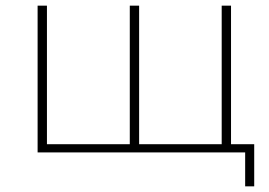

<svg xmlns="http://www.w3.org/2000/svg" viewBox="-20 -539 950 679"><path d="M797 -519V0H113V-519H146V-29H439V-519H472V-29H764V-519ZM879 -29V120H847V0H760V-29Z"/></svg>

Font: Montserrat Alternates ExLight
Style: Regular
Weight: 275
Designer: Julieta Ulanovsky
Foundry: Julieta Ulanovsky
Version: Version 7.200